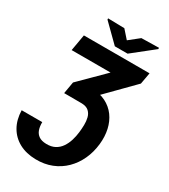

<svg xmlns="http://www.w3.org/2000/svg" viewBox="-280 -1018 1184 1349"><g transform="rotate(30 312.0 -344.0)"><path d="M-18.6 -37.1H148.4Q147.9 -1.5 157.2 24.7Q166.5 50.8 188.5 65.7Q210.4 80.6 248 81.5Q289.6 82.5 318.4 66.9Q347.2 51.3 365.7 24.2Q384.3 -2.9 394.8 -36.9Q405.3 -70.8 409.2 -106Q412.6 -134.8 413.3 -166Q414.1 -197.3 407.2 -224.9Q400.4 -252.4 380.9 -270.5Q361.3 -288.6 324.2 -290L218.8 -290.5L241.2 -417.5L328.6 -417Q396 -415.5 445.3 -390.9Q494.6 -366.2 525.9 -323.5Q557.1 -280.8 569.6 -224.9Q582 -168.9 575.2 -106Q567.9 -37.1 541 21.5Q514.2 80.1 470.2 123.5Q426.3 167 367.4 190.4Q308.6 213.9 237.3 212.4Q160.6 210.9 104 180.4Q47.4 149.9 15.4 94.5Q-16.6 39.1 -18.6 -37.1ZM613.3 -618.2 290.5 -290.5H179.7L196.3 -386.2L522.9 -710.9H629.9ZM577.1 -710.9 553.7 -578.6H74.2L97.2 -710.9ZM317.9 -897 375.5 -832 456.5 -896.5 597.7 -899.4 598.1 -889.2 427.2 -753.4H323.7L185.1 -890.1L184.6 -899.9Z"/></g></svg>

Font: Roboto Black
Style: Italic
Weight: 900
Italic angle: -12°
Designer: Christian Robertson
Foundry: Google
Version: Version 3.0; 2020